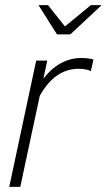

<svg xmlns="http://www.w3.org/2000/svg" viewBox="-20 -728 416 748"><path d="M16 0 121 -492H164L149 -421Q177 -459 215 -480.5Q253 -502 296 -502Q328 -502 344 -496L334 -451Q324 -456 311.5 -458Q299 -460 286 -460Q194 -460 135 -355L59 0ZM202 -594 130 -708H167L233 -625L334 -708H376L254 -594Z"/></svg>

Font: Red Hat Display VF
Style: Italic
Weight: 300
Italic angle: -12°
Designer: Pentagram, MCKL
Foundry: Pentagram, MCKL
Version: Version 1.023